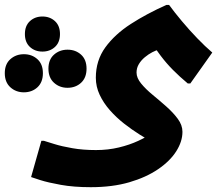

<svg xmlns="http://www.w3.org/2000/svg" viewBox="-166 -514 911 798"><path d="M211.5 264Q140.6 264 86.9 254.3Q33.3 244.7 1.4 234.5Q-30.5 224.3 -36.8 221.9L5.9 71.3H16.7Q30.1 75.5 60.2 84.8Q90.2 94.2 134.5 101.9Q178.8 109.7 233 109.7Q283.3 109.7 328 98.9Q372.6 88.2 408.9 71.3Q445.3 54.5 469.5 36.9L473.5 79.7Q446.7 65.4 414.2 45.1Q381.8 24.8 349.5 -0.5Q317.3 -25.8 290.8 -55.8Q264.3 -85.8 248.3 -119.8Q232.3 -153.8 232.3 -190.8Q232.3 -262.7 271.8 -317.1Q311.2 -371.4 377.7 -414.4Q444.2 -457.3 525.9 -493.6H536.7Q559.3 -462.6 590.1 -425.9Q620.9 -389.1 653.8 -355Q686.7 -320.8 716.3 -295.6L625.1 -167.2H614.3Q580.4 -195.6 553 -223.2Q525.5 -250.9 502.2 -281.8Q478.8 -312.8 454.7 -349.3L517.2 -309.1Q511 -311.6 497.1 -308.5Q483.2 -305.5 467.2 -297.1Q451.1 -288.8 435.9 -276.1Q420.7 -263.5 411.1 -247.5Q401.5 -231.5 401.5 -212.4Q401.5 -190 420.7 -166.7Q439.9 -143.3 468.4 -119.9Q496.9 -96.4 525.4 -71.2Q553.9 -45.9 573.1 -19.9Q592.3 6.2 592.3 33.9Q592.3 73.9 566.6 114.6Q540.9 155.3 491.3 189.1Q441.7 223 371.6 243.5Q301.4 264 211.5 264ZM10.4 -299.6Q-20.7 -299.6 -41.6 -318.8Q-62.5 -338 -62.5 -372.5Q-62.5 -407 -41.6 -426.2Q-20.7 -445.4 10.4 -445.4Q41.4 -445.4 62.4 -426.2Q83.3 -407 83.3 -372.5Q83.3 -338 62.4 -318.8Q41.4 -299.6 10.4 -299.6ZM114.5 -149.1Q81.7 -149.1 58.5 -170Q35.3 -191 35.3 -228.6Q35.3 -266.3 58.5 -286.9Q81.7 -307.5 114.8 -307.5Q148 -307.5 170.9 -286.9Q193.7 -266.3 193.7 -228.6Q193.7 -191 171 -170Q148.2 -149.1 114.5 -149.1ZM-66.9 -130.3Q-99.7 -130.3 -122.9 -151.2Q-146.1 -172.2 -146.1 -209.8Q-146.1 -247.5 -122.9 -268.1Q-99.7 -288.7 -66.6 -288.7Q-33.4 -288.7 -10.6 -268.1Q12.3 -247.5 12.3 -209.8Q12.3 -172.2 -10.4 -151.2Q-33.2 -130.3 -66.9 -130.3Z"/></svg>

Font: Kufam
Style: Regular
Weight: 400
Designer: Wael Morcos, Artur Schmal
Foundry: Original Type
Version: Version 1.301; ttfautohint (v1.8.3)